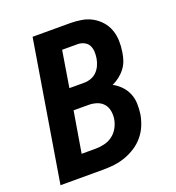

<svg xmlns="http://www.w3.org/2000/svg" viewBox="-133 -841 866 947"><g transform="rotate(-20 300.0 -367.5)"><path d="M23 0 144 -735H340Q371 -735 400.5 -730Q430 -725 454.5 -711.5Q479 -698 498 -677Q517 -656 527 -629Q537 -602 538 -572Q539 -542 534 -512Q531 -491 524 -470.5Q517 -450 503.5 -432Q490 -414 472 -400Q454 -386 434 -377Q457 -365 475.5 -346Q494 -327 504.5 -302.5Q515 -278 516 -250Q517 -222 513 -194Q508 -165 496.5 -137Q485 -109 465 -85Q445 -61 418.5 -44Q392 -27 363.5 -17Q335 -7 306 -3.5Q277 0 248 0ZM228 -435H307Q324 -435 342 -441.5Q360 -448 373 -461.5Q386 -475 393.5 -492Q401 -509 404 -527Q407 -545 406 -562.5Q405 -580 397.5 -594.5Q390 -609 374 -617Q358 -625 340 -625H259ZM174 -110H248Q270 -110 293.5 -115.5Q317 -121 336 -135Q355 -149 367 -170Q379 -191 383 -214Q387 -236 383 -258.5Q379 -281 365 -296.5Q351 -312 330.5 -318.5Q310 -325 287 -325H210Z"/></g></svg>

Font: Iosevka Aile Extrabold
Style: Italic
Weight: 800
Italic angle: -9°
Designer: Belleve Invis
Foundry: Belleve Invis
Version: Version 31.1.0; ttfautohint (v1.8.4)